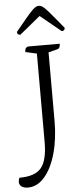

<svg xmlns="http://www.w3.org/2000/svg" viewBox="-129 -909 486 1130"><g transform="rotate(-5 114.0 -344.0)"><path d="M-11 186Q-34 186 -48 176Q-62 166 -62 148Q-62 143 -60.5 136Q-59 129 -55 124Q36 124 73 80Q110 36 110 -73V-595L43 -610Q43 -623 46.5 -630Q50 -637 61 -641H249Q249 -614 233 -610L179 -596V-192Q179 -85 155 0.5Q131 86 88 136Q45 186 -11 186ZM145 -874Q154 -874 162.5 -869.5Q171 -865 185 -851Q199 -837 222.5 -808.5Q246 -780 286 -732Q286 -714 267 -714L145 -814L23 -714Q4 -714 4 -732Q43 -780 67 -808.5Q91 -837 105 -851Q119 -865 128 -869.5Q137 -874 145 -874Z"/></g></svg>

Font: Petrona Light
Style: Regular
Weight: 300
Designer: Ringo R. Seeber
Foundry: Ringo R. Seeber
Version: Version 2.001; ttfautohint (v1.8.3)